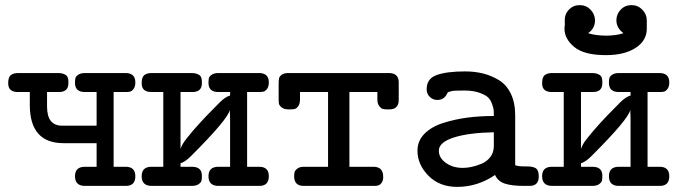

<svg xmlns="http://www.w3.org/2000/svg" viewBox="-20 -731 2665 755"><path d="M12.2 -403.8Q12.2 -427.7 22.7 -435.8Q33.2 -443.8 51.8 -443.8H209Q226.1 -443.8 238 -436.5Q250 -429.2 249 -405.8Q250 -368.7 210.9 -369.1H165V-312Q165 -236.8 224.1 -236.8H359.9V-369.1H314Q274.9 -369.1 274.9 -404.8Q274.9 -416 276.4 -423.1Q277.8 -430.2 287.4 -437Q296.9 -443.8 314.9 -443.8H473.1Q512.2 -443.8 512.2 -407.2Q512.2 -390.1 505.1 -381.1Q498 -372.1 491 -370.6Q483.9 -369.1 474.1 -369.1H426.8V-75.2H474.1Q512.2 -75.2 512.2 -38.1Q512.2 0 475.1 0H314Q274.9 0 274.9 -38.1Q274.9 -75.2 314 -75.2H359.9V-168H230Q164.1 -168 130.9 -205.1Q96.7 -243.2 97.2 -320.8V-369.1H50.8Q12.2 -368.7 12.2 -403.8Z M537.1 -38.1Q537.1 -75.2 575.7 -75.2H622.1V-369.1H575.7Q536.6 -369.1 537.1 -403.8Q537.1 -427.7 547.6 -435.8Q558.1 -443.8 576.7 -443.8H733.9Q751 -443.8 762.9 -436.5Q774.9 -429.2 773.9 -405.8Q774.9 -368.7 735.8 -369.1H689.9V-145Q691.9 -152.8 698 -163.8Q704.1 -174.8 716.6 -189.9Q729 -205.1 738.5 -216.6Q748 -228 766.4 -248Q784.7 -268.1 792.7 -276.1Q800.8 -284.2 821.3 -305.2Q841.8 -326.2 843.8 -328.1Q865.7 -350.1 883.8 -355H884.8V-369.1H838.9Q799.8 -369.1 799.8 -404.8Q799.8 -416 801.3 -423.1Q802.7 -430.2 812.3 -437Q821.8 -443.8 839.8 -443.8H998Q1037.1 -443.8 1037.1 -407.2Q1037.1 -390.1 1030 -381.1Q1022.9 -372.1 1015.9 -370.6Q1008.8 -369.1 999 -369.1H951.7V-75.2H999Q1037.1 -75.2 1037.1 -38.1Q1037.1 0 1000 0H838.9Q799.8 0 799.8 -38.1Q799.8 -75.2 838.9 -75.2H884.8V-266.1L883.8 -298.8Q876 -261.7 731 -117.2Q708 -94.2 689.9 -88.9V-75.2H734.9Q773.9 -75.2 773.9 -40Q773.9 -27.8 772.5 -21Q771 -14.2 761.5 -7.1Q752 0 733.9 0H576.7Q537.1 0 537.1 -38.1Z M1075.7 -345.2V-399.9Q1075.7 -414.1 1077.1 -422.1Q1078.6 -430.2 1087.6 -437Q1096.7 -443.8 1114.7 -443.8H1508.8Q1547.9 -443.8 1547.9 -407.2V-337.9Q1547.9 -300.8 1510.7 -300.8H1504.9Q1492.7 -300.8 1485.8 -302.5Q1479 -304.2 1471.4 -313.7Q1463.9 -323.2 1463.9 -340.8V-369.1H1354V-75.2H1448.7Q1486.8 -75.2 1486.8 -36.1Q1487.8 -22.9 1480.2 -11.5Q1472.7 0 1453.6 0H1173.8Q1136.7 0 1136.7 -38.1Q1136.7 -46.9 1138.2 -53.5Q1139.6 -60.1 1148.7 -67.6Q1157.7 -75.2 1174.8 -75.2H1270V-369.1H1159.7V-340.8Q1159.7 -322.8 1152.8 -313.5Q1146 -304.2 1138.9 -302.5Q1131.8 -300.8 1118.7 -300.8H1115.7Q1096.7 -300.8 1087.2 -308.8Q1077.6 -316.9 1076.7 -324Q1075.7 -331.1 1075.7 -345.2Z M1621.6 -138.2Q1621.6 -177.2 1649.2 -205.1Q1676.8 -232.9 1723.1 -247.6Q1769.5 -262.2 1818.6 -268.6Q1867.7 -274.9 1921.9 -274.9Q1921.9 -290 1921.4 -297.6Q1920.9 -305.2 1914.8 -322.5Q1908.7 -339.8 1897.7 -349.4Q1886.7 -358.9 1863.3 -366.9Q1839.8 -375 1805.7 -375Q1784.7 -375 1771.7 -374.5Q1758.8 -374 1751.7 -371.6Q1744.6 -369.1 1742.7 -368.7Q1740.7 -368.2 1737.8 -362.5Q1734.9 -356.9 1733.9 -355Q1721.7 -337.9 1699.7 -337.9Q1682.6 -337.9 1670.2 -349.9Q1657.7 -361.8 1657.7 -379.9Q1657.7 -421.9 1697.3 -436Q1736.8 -450.2 1808.6 -450.2Q1846.7 -450.2 1879.2 -442.1Q1911.6 -434.1 1941.7 -416Q1971.7 -397.9 1988.8 -362.5Q2005.9 -327.1 2005.9 -276.9V-81.1Q2020 -76.2 2047.4 -76.7Q2074.7 -77.1 2086.7 -69.6Q2098.6 -62 2098.6 -37.1Q2098.6 0 2062.5 0H2039.6Q1992.7 0 1965.1 -9Q1937.5 -18.1 1926.8 -43Q1857.9 3.9 1777.8 3.9Q1708 3.9 1664.8 -40Q1621.6 -84 1621.6 -138.2ZM1705.6 -138.2Q1705.6 -110.4 1733.2 -90.6Q1760.7 -70.8 1799.8 -70.8Q1815.9 -70.8 1833.7 -74.5Q1851.6 -78.1 1872.6 -86.7Q1893.6 -95.2 1907.7 -113Q1921.9 -130.9 1921.9 -157.2V-210.9Q1822.8 -209 1764.2 -190.2Q1705.6 -171.4 1705.6 -138.2Z M2111.8 -38.1Q2111.8 -75.2 2150.4 -75.2H2196.8V-369.1H2150.4Q2111.3 -369.1 2111.8 -403.8Q2111.8 -427.7 2122.3 -435.8Q2132.8 -443.8 2151.4 -443.8H2308.6Q2325.7 -443.8 2337.6 -436.5Q2349.6 -429.2 2348.6 -405.8Q2349.6 -368.7 2310.5 -369.1H2264.6V-145Q2266.6 -152.8 2272.7 -163.8Q2278.8 -174.8 2291.3 -189.9Q2303.7 -205.1 2313.2 -216.6Q2322.8 -228 2341.1 -248Q2359.4 -268.1 2367.4 -276.1Q2375.5 -284.2 2396 -305.2Q2416.5 -326.2 2418.5 -328.1Q2440.4 -350.1 2458.5 -355H2459.5V-369.1H2413.6Q2374.5 -369.1 2374.5 -404.8Q2374.5 -416 2376 -423.1Q2377.4 -430.2 2387 -437Q2396.5 -443.8 2414.6 -443.8H2572.8Q2611.8 -443.8 2611.8 -407.2Q2611.8 -390.1 2604.7 -381.1Q2597.7 -372.1 2590.6 -370.6Q2583.5 -369.1 2573.7 -369.1H2526.4V-75.2H2573.7Q2611.8 -75.2 2611.8 -38.1Q2611.8 0 2574.7 0H2413.6Q2374.5 0 2374.5 -38.1Q2374.5 -75.2 2413.6 -75.2H2459.5V-266.1L2458.5 -298.8Q2450.7 -261.7 2305.7 -117.2Q2282.7 -94.2 2264.6 -88.9V-75.2H2309.6Q2348.6 -75.2 2348.6 -40Q2348.6 -27.8 2347.2 -21Q2345.7 -14.2 2336.2 -7.1Q2326.7 0 2308.6 0H2151.4Q2111.8 0 2111.8 -38.1ZM2199.7 -618.2Q2199.7 -625 2200.7 -629.4Q2201.7 -633.8 2200.7 -647.9Q2199.7 -674.8 2217 -692.9Q2234.4 -710.9 2259.5 -710.9Q2284.7 -710.9 2301.8 -693.4Q2318.8 -675.8 2319.8 -651.9Q2319.8 -619.6 2293.5 -601.1V-600.1Q2322.3 -591.3 2361.8 -590.8Q2401.9 -590.8 2430.7 -600.1V-601.1Q2403.8 -622.1 2403.8 -650.9Q2403.8 -674.8 2420.7 -692.9Q2437.5 -710.9 2463.4 -710.9Q2488.3 -710.9 2505.9 -692.9Q2523.4 -674.8 2523.4 -650.9V-618.2Q2523.4 -571.3 2479.5 -542.7Q2435.5 -514.2 2362.8 -514.2Q2276.9 -514.2 2238.3 -546.1Q2199.7 -578.1 2199.7 -618.2Z"/></svg>

Font: CMU Typewriter Text
Style: Bold
Weight: 700
Version: Version 0.7.0